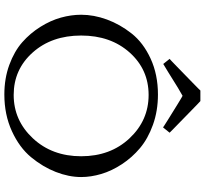

<svg xmlns="http://www.w3.org/2000/svg" viewBox="-50 -902 964 905"><g transform="rotate(90 432.5 -450.0)"><path d="M50 -350Q50 -410 72.5 -471.5Q95 -533 138.5 -588Q182 -643 257 -677.5Q332 -712 426 -712Q503 -712 568.5 -688.5Q634 -665 678.5 -627.5Q723 -590 754.5 -542Q786 -494 800.5 -445Q815 -396 815 -350Q815 -292 791 -230.5Q767 -169 721.5 -114Q676 -59 598.5 -23.5Q521 12 426 12Q350 12 286 -11.5Q222 -35 179.5 -72.5Q137 -110 107 -158Q77 -206 63.5 -254.5Q50 -303 50 -350ZM717 -350Q717 -488 632.5 -578Q548 -668 428 -668Q308 -668 228 -578.5Q148 -489 148 -350Q148 -211 228 -121.5Q308 -32 428 -32Q548 -32 632.5 -122.5Q717 -213 717 -350ZM432 -828 394 -806Q357 -783 320 -760L282 -737L258 -767Q258 -766 295.5 -802.5Q333 -839 370.5 -875.5Q408 -912 407 -912H457Q456 -913 472 -898Q488 -883 509.5 -861.5Q531 -840 553.5 -818.5Q576 -797 591 -782L606 -767L581 -736Q582 -736 544.5 -759.5Q507 -783 469.5 -806Q432 -829 432 -828Z"/></g></svg>

Font: Tenor Sans
Style: Regular
Weight: 400
Designer: Denis Masharov
Foundry: Denis Masharov
Version: Version 1.1